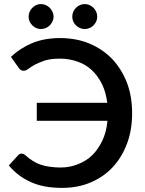

<svg xmlns="http://www.w3.org/2000/svg" viewBox="-20 -915 711 943"><path d="M72.3 -581.1 33.7 -635.7Q77.6 -677.7 137.7 -703.1Q197.3 -728 274.9 -728Q354.5 -728 418.9 -701.2Q483.4 -674.3 530.8 -625.5Q577.1 -576.2 603.5 -508.8Q628.9 -441.4 628.9 -359.9Q628.9 -277.3 604.5 -211.4Q580.1 -145 535.2 -95.7Q490.7 -46.9 426.3 -19.5Q363.8 7.8 284.2 7.8Q193.4 7.8 130.9 -21Q66.9 -49.8 23.4 -102.5L69.3 -152.8Q76.2 -160.6 86.4 -160.6Q95.7 -160.6 106 -151.4Q123 -135.7 141.6 -124.5Q160.6 -112.3 179.7 -106.4Q200.7 -99.1 223.6 -96.2Q248.5 -92.3 276.4 -92.3Q322.8 -92.3 361.3 -107.9Q401.9 -123 432.6 -152.3Q460.9 -179.7 482.9 -224.6Q502.9 -267.1 507.8 -321.8H160.6V-410.2H506.8Q500 -462.9 481 -502Q459.5 -543.9 431.2 -570.3Q400.9 -598.6 361.3 -612.3Q319.8 -627 275.4 -627Q231 -627 201.7 -618.2Q172.4 -608.4 151.9 -597.7Q138.7 -590.8 119.6 -577.1Q106.9 -567.4 96.7 -567.4Q87.4 -567.4 82 -571.3Q76.2 -575.2 72.3 -581.1ZM243.2 -833Q243.2 -821.3 237.8 -809.6Q232.4 -798.8 224.6 -790.5Q215.8 -781.7 204.6 -777.3Q194.3 -772.5 180.7 -772.5Q168 -772.5 157.7 -777.3Q147.9 -781.2 138.7 -790.5Q129.4 -799.8 125.5 -809.6Q120.6 -819.8 120.6 -833Q120.6 -846.7 125.5 -856.9Q129.9 -867.7 138.7 -876.5Q147.5 -885.3 157.7 -890.1Q168 -895 180.7 -895Q194.3 -895 204.6 -890.1Q216.3 -884.8 224.6 -876.5Q232.4 -868.7 237.8 -856.9Q243.2 -845.2 243.2 -833ZM457.5 -833Q457.5 -819.8 452.6 -809.6Q447.3 -798.8 439.5 -790.5Q430.7 -781.7 419.9 -777.3Q409.7 -772.5 396.5 -772.5Q382.8 -772.5 372.6 -777.3Q361.8 -781.7 353 -790.5Q343.8 -799.8 339.8 -809.6Q335 -819.8 335 -833Q335 -846.7 339.8 -856.9Q344.2 -867.7 353 -876.5Q361.3 -884.8 372.6 -890.1Q382.8 -895 396.5 -895Q409.7 -895 419.9 -890.1Q430.7 -884.8 439.5 -876.5Q447.3 -868.7 452.6 -856.9Q457.5 -846.7 457.5 -833Z"/></svg>

Font: Lato-SemiBold
Style: Regular
Weight: 500
Designer: Lukasz Dziedzic with Adam Twardoch and Botio Nikoltchev
Foundry: tyPoland Lukasz Dziedzic
Version: ""